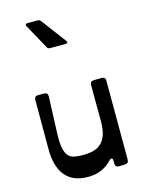

<svg xmlns="http://www.w3.org/2000/svg" viewBox="-144 -1073 884 1171"><g transform="rotate(-15 298.0 -487.0)"><path d="M73 -522Q73 -547 97 -547H134Q159 -547 158 -522L149 -288Q147 -230 154 -197Q161 -164 176.5 -147.5Q192 -131 215.5 -127Q239 -123 269 -123Q306 -123 335 -131Q364 -139 384.5 -159Q405 -179 415.5 -212Q426 -245 426 -296L425 -523Q425 -547 450 -547L498 -548Q522 -548 522 -524L523 -26Q523 -1 498 -1L461 0Q438 0 438 -25V-38Q438 -55 431 -57.5Q424 -60 412 -47Q354 14 265 14Q73 14 73 -216ZM213 -988Q223 -988 231 -979L348 -823Q361 -805 339 -805H241Q228 -805 223 -816L138 -970Q133 -978 136.5 -983Q140 -988 148 -988Z"/></g></svg>

Font: OpenDyslexic 3
Style: Regular
Weight: 400
Designer: Abelardo Gonzalez
Version: Version 1.000;PS 001.001;hotconv 1.0.56